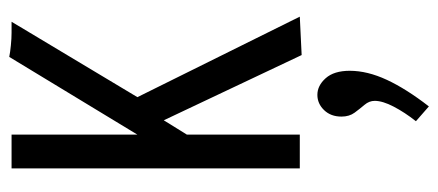

<svg xmlns="http://www.w3.org/2000/svg" viewBox="-286 -382 947 415"><g transform="rotate(-90 187.5 -174.5)"><path d="M276 4 135 -294 104 -244V0H31V-623H104V-351L272 -628Q282 -626 297 -624.5Q312 -623 324 -623H348L185 -351L359 0ZM165 279 133 251Q152 227 164.5 203Q177 179 177 162Q177 150 168.5 140Q160 130 151.5 118.5Q143 107 143 90Q143 67 157 52.5Q171 38 190 38Q210 38 226 56Q242 74 242 108Q242 146 222.5 188Q203 230 165 279Z"/></g></svg>

Font: Inconsolata Condensed Medium
Style: Regular
Weight: 500
Width: 3
Monospace: yes
Designer: Raph Levien, Cyreal, Brenton Simpson
Foundry: Raph Levien, Cyreal, Google
Version: Version 3.100; ttfautohint (v1.8.4.7-5d5b)